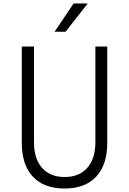

<svg xmlns="http://www.w3.org/2000/svg" viewBox="-20 -1067 740 1101"><path d="M105 -800H175V-251Q175 -157 221 -104.5Q267 -52 351 -52Q434 -52 480.5 -104.5Q527 -157 527 -251V-800H595V-247Q595 -122 531.5 -54Q468 14 350 14Q232 14 168.5 -54Q105 -122 105 -247ZM293 -885 402 -1047H483L356 -885Z"/></svg>

Font: Martian Mono SemiExpanded ExtraLight
Style: Regular
Weight: 250
Monospace: yes
Version: Version 0.930